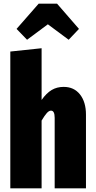

<svg xmlns="http://www.w3.org/2000/svg" viewBox="-20 -1023 520 1043"><path d="M447 -400V0H277V-383Q277 -422 257 -422Q246 -422 234 -408.5Q222 -395 206 -368V0H36V-743L206 -761V-480Q232 -517 260.5 -534Q289 -551 326 -551Q382 -551 414.5 -510Q447 -469 447 -400ZM70 -866 190 -1003H290L409 -866L353 -807L240 -891L127 -807Z"/></svg>

Font: Fira Sans Compressed ExtraBold
Style: Regular
Weight: 800
Width: 1
Designer: bBox Type GmbH & Carrois Corporate GbR & Edenspiekermann AG
Foundry: bBox Type GmbH & Carrois Corporate GbR & Edenspiekermann AG
Version: Version 4.301